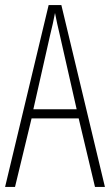

<svg xmlns="http://www.w3.org/2000/svg" viewBox="-20 -734 432 754"><path d="M353 0 289 -269H104L39 0H0L171 -714H221L392 0ZM215 -596Q209 -622 204.5 -641.5Q200 -661 196 -683Q192 -661 187.5 -641.5Q183 -622 177 -597L111 -305H281Z"/></svg>

Font: Noto Sans Arabic ExtCond ExtLt
Style: Regular
Weight: 200
Width: 2
Designer: Monotype Design Team, Nadine Chahine, Nizar Qandah and Khaled Hosny
Foundry: Monotype Imaging Inc.
Version: Version 2.012; ttfautohint (v1.8.4.7-5d5b)